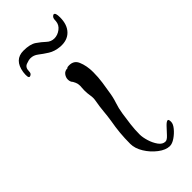

<svg xmlns="http://www.w3.org/2000/svg" viewBox="-213 -486 578 578"><g transform="rotate(-45 76.0 -197.0)"><path d="M127 67Q110 67 91 52.5Q72 38 59.5 17.5Q47 -3 47 -22Q47 -46 49 -67.5Q51 -89 55 -111Q58 -130 59.5 -148Q61 -166 65 -188Q67 -199 65 -210Q63 -221 63 -234Q63 -240 63.5 -244Q64 -248 64 -252Q64 -257 63 -262Q62 -267 57 -276Q51 -282 51 -292Q51 -301 57 -309Q63 -317 75 -317Q76 -317 75.5 -318Q75 -319 76 -319Q103 -323 112 -302Q121 -281 121 -254Q121 -232 118 -211.5Q115 -191 113 -180Q110 -158 104 -140.5Q98 -123 95 -103Q92 -83 89.5 -63Q87 -43 87 -22Q87 -10 92 6.5Q97 23 106 35.5Q115 48 127 48Q134 48 143.5 37.5Q153 27 162.5 17Q172 7 177 7Q181 7 181 17V18Q181 27 171.5 38.5Q162 50 149.5 58.5Q137 67 127 67ZM105 -378Q83 -380 68 -389.5Q53 -399 41.5 -408Q30 -417 17 -417Q9 -417 -2.5 -412.5Q-14 -408 -14 -392Q-14 -385 -17.5 -382Q-21 -379 -24 -379Q-31 -379 -28 -403Q-21 -448 18 -448Q46 -448 60.5 -438Q75 -428 85.5 -418Q96 -408 110 -408Q124 -408 136.5 -417.5Q149 -427 150 -442Q150 -453 153.5 -457Q157 -461 160 -461Q167 -461 167 -441Q167 -410 150.5 -393Q134 -376 105 -378Z"/></g></svg>

Font: Ruge Boogie
Style: Regular
Weight: 400
Designer: Robert E. Leuschke
Foundry: Robert E. Leuschke
Version: Version 1.010; ttfautohint (v1.8.3)